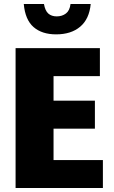

<svg xmlns="http://www.w3.org/2000/svg" viewBox="-20 -941 570 961"><path d="M58 -700H480V-560H248V-437H455V-297H248V-140H495V0H58ZM200 -921Q206 -887 222 -873Q238 -859 264 -859Q291 -859 310 -873.5Q329 -888 333 -921H434Q427 -846 381.5 -807.5Q336 -769 261 -769Q190 -769 148 -805.5Q106 -842 99 -921Z"/></svg>

Font: Moderustic ExtraBold
Style: Regular
Weight: 800
Designer: Tural Alisoy
Foundry: TAFT Foundry
Version: Version 2.120